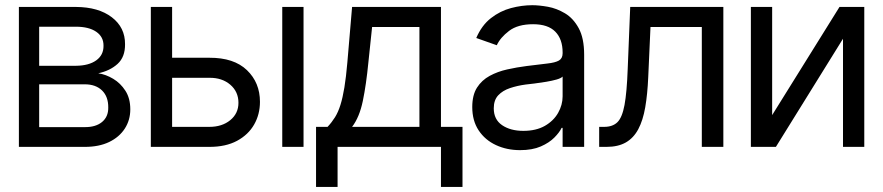

<svg xmlns="http://www.w3.org/2000/svg" viewBox="-20 -573 3445 749"><path d="M53.7 0V-545.9H276.4Q364.3 -545.4 416.3 -505.6Q468.3 -465.8 467.8 -400.4Q468.3 -350.6 438.7 -323.7Q409.2 -296.9 363.3 -287.1Q393.1 -282.7 421.6 -265.6Q450.2 -248.5 469.2 -219Q488.3 -189.5 488.3 -146.5Q488.3 -104.5 466.8 -71.3Q445.3 -38.1 405.8 -19Q366.2 0 310.5 0ZM132.8 -77.1H310.5Q353.5 -76.7 378.2 -97.2Q402.8 -117.7 402.3 -153.3Q402.8 -195.8 378.2 -220Q353.5 -244.1 310.5 -244.1H132.8ZM132.8 -316.4H276.4Q326.7 -316.9 355.5 -337.6Q384.3 -358.4 383.8 -394.5Q384.3 -429.2 355.5 -449Q326.7 -468.8 276.4 -468.8H132.8Z M640.6 -347.7H796.9Q892.6 -348.1 943.4 -299.3Q994.1 -250.5 994.1 -175.8Q994.1 -127 971.4 -87.2Q948.7 -47.4 904.8 -23.7Q860.8 0 796.9 0H568.4V-545.9H651.4V-78.1H796.9Q846.2 -78.1 878.2 -104.2Q910.2 -130.4 910.2 -171.9Q910.2 -215.3 878.2 -242.7Q846.2 -270 796.9 -269.5H640.6ZM1081.1 0V-545.9H1164.1V0Z M1212.9 156.2V-78.1H1257.8Q1274.4 -95.7 1286.9 -115.7Q1299.3 -135.7 1308.1 -163.8Q1316.9 -191.9 1323.5 -231.9Q1330.1 -272 1335 -329.1L1353.5 -545.9H1700.2V-78.1H1784.2V156.2H1700.2V0H1296.9V156.2ZM1353.5 -78.1H1616.2V-467.8H1431.6L1417 -329.1Q1408.7 -243.7 1395.5 -179.7Q1382.3 -115.7 1353.5 -78.1Z M2008.8 12.7Q1957 12.7 1914.6 -7.1Q1872.1 -26.9 1847.2 -64.5Q1822.3 -102.1 1822.3 -155.3Q1822.3 -202.1 1840.8 -231.2Q1859.4 -260.3 1890.4 -277.1Q1921.4 -293.9 1958.7 -302.2Q1996.1 -310.5 2034.2 -315.4Q2084 -321.8 2115 -325.2Q2146 -328.6 2160.4 -336.9Q2174.8 -345.2 2174.8 -365.2V-368.2Q2174.8 -420.4 2146.2 -449.5Q2117.7 -478.5 2059.6 -478.5Q2000 -478.5 1965.8 -452.4Q1931.6 -426.3 1918 -396.5L1837.9 -424.8Q1859.4 -474.6 1895.3 -502.4Q1931.2 -530.3 1973.4 -541.5Q2015.6 -552.7 2056.6 -552.7Q2083 -552.7 2117.2 -546.6Q2151.4 -540.5 2183.8 -521.2Q2216.3 -502 2237.5 -463.1Q2258.8 -424.3 2258.8 -359.4V0H2174.8V-74.2H2170.9Q2162.6 -56.6 2142.6 -36.4Q2122.6 -16.1 2089.6 -1.7Q2056.6 12.7 2008.8 12.7ZM2021.5 -62.5Q2071.3 -62.5 2105.5 -82Q2139.6 -101.6 2157.2 -132.6Q2174.8 -163.6 2174.8 -197.3V-274.4Q2169.4 -268.1 2151.6 -262.9Q2133.8 -257.8 2110.6 -253.9Q2087.4 -250 2065.4 -247.3Q2043.5 -244.6 2030.3 -243.2Q1997.6 -238.8 1969.2 -229.2Q1940.9 -219.7 1923.6 -201.2Q1906.2 -182.6 1906.2 -150.4Q1906.2 -106.9 1938.7 -84.7Q1971.2 -62.5 2021.5 -62.5Z M2317.4 0V-78.1H2336.9Q2370.1 -78.1 2388.7 -96.4Q2407.2 -114.7 2416.3 -163.6Q2425.3 -212.4 2428.7 -303.7L2438.5 -545.9H2801.8V0H2717.8V-467.8H2517.6L2508.8 -272.5Q2505.9 -205.6 2497.1 -154.5Q2488.3 -103.5 2470 -69.1Q2451.7 -34.7 2421.4 -17.3Q2391.1 0 2345.7 0Z M2992.2 -124 3254.9 -545.9H3351.6V0H3268.6V-421.9L3006.8 0H2909.2V-545.9H2992.2Z"/></svg>

Font: Inter Tight
Style: Regular
Weight: 400
Designer: Rasmus Andersson
Foundry: rsms
Version: Version 3.002